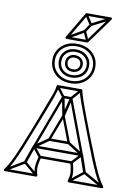

<svg xmlns="http://www.w3.org/2000/svg" viewBox="-125 -1140 864 1218"><g transform="rotate(10 307.0 -530.5)"><path d="M104 -73 120 -67 158 -175Q158 -175 157.5 -175Q157 -175 157 -175L285 -517Q287 -519 281.5 -515.5Q276 -512 278 -512H329Q331 -512 326 -515.5Q321 -519 322 -517L450 -175Q450 -175 449.5 -175Q449 -175 449 -175L486 -67L502 -73L465 -181Q465 -181 465 -181Q465 -181 464 -181L336 -523Q334 -528 329 -528H278Q273 -528 271 -523L143 -181Q142 -181 142 -181Q142 -181 142 -181ZM457 -170V-186H150V-170ZM238 -585 226 -575 272 -515Q272 -514 271 -517Q270 -520 270 -519L292 -402Q294 -395 300.5 -395Q307 -395 308 -401L337 -518Q337 -519 335.5 -516.5Q334 -514 335 -515L388 -575L376 -585L323 -525Q322 -524 322 -523.5Q322 -523 321 -522L292 -405Q291 -399 300 -398.5Q309 -398 308 -404L286 -521Q286 -523 285.5 -523.5Q285 -524 284 -525ZM242 -231 232 -245 145 -185Q143 -183 142.5 -179.5Q142 -176 144 -173L192 -114L204 -124L156 -183Q154 -186 153 -178Q152 -170 155 -171ZM367 -245 359 -231 453 -171Q456 -170 455 -178Q454 -186 451 -183L396 -124L408 -114L463 -173Q465 -175 465 -179Q465 -183 461 -185ZM189 6 199 -6 117 -76Q116 -78 113 -78.5Q110 -79 108 -77L-9 -7L-1 7L116 -63Q118 -65 111.5 -65.5Q105 -66 107 -64ZM615 7 623 -7 498 -77Q496 -79 493.5 -78.5Q491 -78 489 -76L401 -6L411 6L499 -64Q501 -66 494.5 -65.5Q488 -65 490 -63ZM625 -5Q615 -18 604 -36Q593 -54 578.5 -85Q564 -116 542.5 -168Q521 -220 489 -302Q459 -380 440.5 -429Q422 -478 412 -507Q402 -536 397 -552.5Q392 -569 390 -581Q389 -584 387 -586Q385 -588 382 -588H232Q229 -588 226.5 -586Q224 -584 224 -580Q223 -568 218.5 -551.5Q214 -535 203 -506Q192 -477 173 -428Q154 -379 125 -302Q93 -220 71.5 -168Q50 -116 35.5 -85Q21 -54 10 -36Q-1 -18 -11 -5Q-14 -1 -12 3.5Q-10 8 -5 8H194Q199 8 201 4.5Q203 1 202 -3Q195 -21 194 -44.5Q193 -68 206 -117L198 -111H402L394 -117Q408 -68 406.5 -44.5Q405 -21 398 -3Q397 1 399.5 4.5Q402 8 406 8H619Q624 8 626 3.5Q628 -1 625 -5ZM293 -400 356 -235 363 -246H237L244 -235L307 -400ZM613 5 619 -8H406L414 3Q421 -17 422.5 -43Q424 -69 410 -121Q409 -124 407 -125.5Q405 -127 402 -127H198Q195 -127 193 -125.5Q191 -124 190 -121Q177 -69 178 -43Q179 -17 186 3L194 -8H-5L1 5Q11 -8 22 -26Q33 -44 48 -75.5Q63 -107 85 -160Q107 -213 139 -296Q170 -375 189.5 -425Q209 -475 219.5 -504.5Q230 -534 234.5 -550.5Q239 -567 240 -580L232 -572H382L374 -579Q376 -566 381 -549.5Q386 -533 396.5 -503.5Q407 -474 426 -424Q445 -374 475 -296Q507 -213 528.5 -160Q550 -107 565.5 -75.5Q581 -44 592 -26Q603 -8 613 5ZM307 -406Q306 -411 300.5 -411Q295 -411 293 -406L230 -241Q229 -237 231 -233.5Q233 -230 237 -230H363Q368 -230 370 -233.5Q372 -237 370 -241ZM306 -666Q271 -666 248.5 -686.5Q226 -707 226 -741Q226 -741 226 -741Q226 -741 226 -741Q226 -774 248.5 -794.5Q271 -815 306 -815Q306 -815 306 -815Q306 -815 306 -815Q342 -815 365.5 -794.5Q389 -774 389 -741Q389 -741 389 -741Q389 -741 389 -741Q389 -707 365.5 -686.5Q342 -666 306 -666Q306 -666 306 -666Q306 -666 306 -666ZM306 -650Q306 -650 306 -650Q306 -650 306 -650Q350 -650 377.5 -675.5Q405 -701 405 -741Q405 -741 405 -741Q405 -741 405 -741Q405 -780 377.5 -805.5Q350 -831 306 -831Q306 -831 306 -831Q306 -831 306 -831Q263 -831 236.5 -805.5Q210 -780 210 -741Q210 -741 210 -741Q210 -741 210 -741Q210 -701 236.5 -675.5Q263 -650 306 -650ZM306 -687Q332 -687 348 -702Q364 -717 364 -741Q364 -764 348 -779Q332 -794 306 -794Q281 -794 266 -779Q251 -764 251 -741Q251 -717 266 -702Q281 -687 306 -687ZM306 -629Q254 -629 219.5 -660.5Q185 -692 185 -741Q185 -789 219.5 -820Q254 -851 306 -851Q360 -851 394.5 -820Q429 -789 429 -741Q429 -692 394.5 -660.5Q360 -629 306 -629ZM306 -703Q288 -703 277.5 -713Q267 -723 267 -741Q267 -758 277.5 -768Q288 -778 306 -778Q325 -778 336.5 -768Q348 -758 348 -741Q348 -723 336.5 -713Q325 -703 306 -703ZM306 -613Q368 -613 406.5 -649.5Q445 -686 445 -741Q445 -795 406.5 -831Q368 -867 306 -867Q246 -867 207.5 -831Q169 -795 169 -741Q169 -686 207.5 -649.5Q246 -613 306 -613ZM378 -997 364 -1005 333 -958 347 -950ZM339 -1065 325 -1057 364 -997Q366 -994 369 -993.5Q372 -993 375 -994L492 -1054L484 -1068L367 -1008Q365 -1007 372.5 -1005Q380 -1003 378 -1005ZM360 -891 374 -897 347 -957Q346 -961 342.5 -962Q339 -963 336 -961L230 -901L238 -887L344 -947Q347 -949 339.5 -951.5Q332 -954 333 -951ZM241 -890 340 -1057 333 -1053H488L482 -1066L361 -899L367 -902H234ZM227 -898Q225 -894 227.5 -890Q230 -886 234 -886H367Q369 -886 370.5 -887Q372 -888 373 -889L494 -1056Q497 -1061 495 -1065Q493 -1069 488 -1069H333Q329 -1069 326 -1065Z"/></g></svg>

Font: Tilt Prism
Style: Regular
Weight: 400
Version: Version 1.000